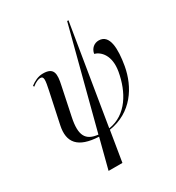

<svg xmlns="http://www.w3.org/2000/svg" viewBox="-229 -897 1167 1273"><g transform="rotate(-30 354.0 -261.0)"><path d="M224 238H330L368 6C547 -21 638 -165 664 -310C685 -431 683 -544 599 -544C565 -544 536 -521 529 -482C575 -469 630 -415 610 -299C585 -158 511 -26 369 -4L493 -760H483L286 -4C194 -14 164 -64 191 -193L236 -408C254 -489 254 -539 169 -539C131 -539 98 -521 72 -501L76 -492C104 -515 127 -522 139 -522C168 -522 163 -492 148 -420L98 -185C72 -64 126 3 283 10Z"/></g></svg>

Font: Noto Serif Display SemiCondensed
Style: Italic
Weight: 400
Width: 4
Italic angle: -12°
Designer: Monotype Design Team
Foundry: Monotype Imaging Inc.
Version: Version 2.009